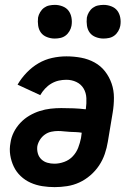

<svg xmlns="http://www.w3.org/2000/svg" viewBox="-20 -759 540 787"><path d="M204 8Q178 8 153 4Q128 0 105.5 -10Q83 -20 65 -37Q47 -54 36.5 -76Q26 -98 22 -123Q18 -148 23 -174Q26 -196 36.5 -217Q47 -238 63.5 -255.5Q80 -273 100.5 -285Q121 -297 143 -304Q165 -311 187 -313.5Q209 -316 231 -316Q257 -316 282 -315Q307 -314 331 -311L332 -313Q335 -335 334 -357Q333 -379 322.5 -396.5Q312 -414 293 -423Q274 -432 252 -432Q236 -432 220.5 -428.5Q205 -425 190.5 -416.5Q176 -408 164.5 -395.5Q153 -383 145 -369L52 -412Q67 -438 89 -461Q111 -484 137.5 -499.5Q164 -515 193.5 -521.5Q223 -528 252 -528Q283 -528 312.5 -522.5Q342 -517 367.5 -503Q393 -489 410.5 -466.5Q428 -444 437.5 -416.5Q447 -389 447 -358.5Q447 -328 442 -298L422 -178Q418 -153 409.5 -128Q401 -103 386 -80.5Q371 -58 350 -40Q329 -22 305 -11Q281 0 255 4Q229 8 204 8ZM203 -88Q223 -88 243.5 -95.5Q264 -103 278.5 -118.5Q293 -134 300.5 -153.5Q308 -173 312 -193L315 -215Q304 -217 291.5 -217.5Q279 -218 267 -218.5Q255 -219 242.5 -220.5Q230 -222 218 -222Q204 -222 190 -219Q176 -216 164 -207.5Q152 -199 144 -186.5Q136 -174 133 -160Q131 -145 135 -130.5Q139 -116 149.5 -106Q160 -96 174 -92Q188 -88 203 -88ZM404 -601Q388 -601 372.5 -607Q357 -613 348 -625Q339 -637 336.5 -653.5Q334 -670 336 -687Q338 -698 344.5 -709Q351 -720 360.5 -727Q370 -734 381.5 -736.5Q393 -739 405 -739Q421 -739 436.5 -733Q452 -727 461 -715Q470 -703 473 -686.5Q476 -670 473 -653Q471 -642 464.5 -631Q458 -620 448.5 -613Q439 -606 427.5 -603.5Q416 -601 404 -601ZM204 -601Q188 -601 172.5 -607Q157 -613 148 -625Q139 -637 136.5 -653.5Q134 -670 136 -687Q138 -698 144.5 -709Q151 -720 160.5 -727Q170 -734 181.5 -736.5Q193 -739 205 -739Q221 -739 236.5 -733Q252 -727 261 -715Q270 -703 273 -686.5Q276 -670 273 -653Q271 -642 264.5 -631Q258 -620 248.5 -613Q239 -606 227.5 -603.5Q216 -601 204 -601Z"/></svg>

Font: Iosevka Curly
Style: Bold Italic
Weight: 700
Italic angle: -9°
Monospace: yes
Designer: Belleve Invis
Foundry: Belleve Invis
Version: Version 22.1.2; ttfautohint (v1.8.4)